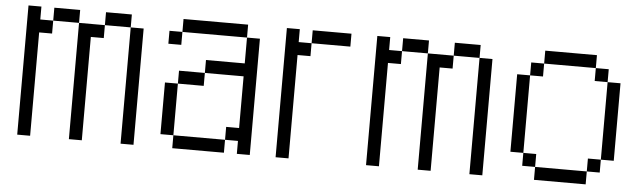

<svg xmlns="http://www.w3.org/2000/svg" viewBox="-45 -827 3289 987"><g transform="rotate(5 1600.0 -333.5)"><path d="M600 0V-600H666.7V0ZM66.7 0V-666.7H133.3V-600H200V-533.3H133.3V0ZM600 -666.7V-600H466.7V-666.7ZM200 -600V-666.7H333.3V-600ZM333.3 0V-600H466.7V-533.3H400V0Z M866.7 -66.7H800V-333.3H866.7ZM866.7 0V-66.7H1133.3V0ZM866.7 -333.3V-400H1000V-333.3ZM866.7 -600V-666.7H1200V-600ZM866.7 -533.3H800V-600H866.7ZM1000 -400V-466.7H1200V-600H1266.7V0H1200V-66.7H1133.3V-133.3H1200V-400Z M1400 0V-666.7H1466.7V-600H1533.3V-533.3H1466.7V0ZM1733.3 -666.7V-600H1533.3V-666.7Z M2400 0V-600H2466.7V0ZM1866.7 0V-666.7H1933.3V-600H2000V-533.3H1933.3V0ZM2400 -666.7V-600H2266.7V-666.7ZM2000 -600V-666.7H2133.3V-600ZM2133.3 0V-600H2266.7V-533.3H2200V0Z M3066.7 -133.3V-66.7H3000V-133.3ZM3066.7 -600V-533.3H3000V-600ZM3066.7 -533.3H3133.3V-133.3H3066.7ZM2600 -133.3V-533.3H2666.7V-133.3ZM2666.7 -133.3H2733.3V-66.7H2666.7ZM2666.7 -533.3V-600H2733.3V-533.3ZM2733.3 -66.7H3000V0H2733.3ZM2733.3 -600V-666.7H3000V-600Z"/></g></svg>

Font: Galmuri14 Regular
Style: Regular
Weight: 400
Designer: Lee Minseo (quiple)
Version: Version 2.399;hotconv 1.1.1;makeotfexe 2.6.0 DEVELOPMENT